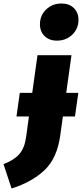

<svg xmlns="http://www.w3.org/2000/svg" viewBox="-96 -849 468 1096"><path d="M332 -184H263L248 -76Q230 54 158.5 122Q87 190 -30 227L-76 88Q-16 65 14 31Q44 -3 53 -66L69 -184H-2L17 -319H88L118 -534H312L282 -319H351ZM132 -710Q132 -761 167.5 -795Q203 -829 255 -829Q299 -829 325.5 -803Q352 -777 352 -736Q352 -685 316.5 -651Q281 -617 229 -617Q185 -617 158.5 -643Q132 -669 132 -710Z"/></svg>

Font: Fira Sans Black
Style: Italic
Weight: 900
Italic angle: -8°
Designer: Carrois Corporate & Edenspiekermann AG
Foundry: Carrois Corporate GbR & Edenspiekermann AG
Version: Version 4.203